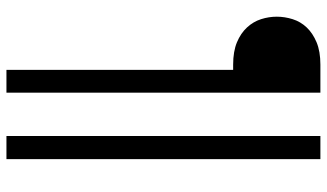

<svg xmlns="http://www.w3.org/2000/svg" viewBox="-224 -516 990 581"><g transform="rotate(90 270.5 -225.0)"><path d="M260 250V-700H175Q135 -700 107.5 -688.5Q80 -677 62.5 -658.5Q45 -640 37.5 -616Q30 -592 30 -568Q30 -544 37.5 -520.5Q45 -497 62.5 -478Q80 -459 107.5 -447.5Q135 -436 175 -436H191V250ZM391 -700V250H461V-700Z"/></g></svg>

Font: Tenor Sans
Style: Regular
Weight: 400
Designer: Denis Masharov
Foundry: Denis Masharov
Version: Version 1.1